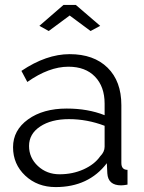

<svg xmlns="http://www.w3.org/2000/svg" viewBox="-20 -750 585 780"><path d="M206 10Q132 10 82.5 -36.5Q33 -83 33 -152Q33 -221 94 -265Q155 -309 251 -309Q337 -309 405 -282V-329Q405 -398 366 -438.5Q327 -479 258 -479Q179 -479 91 -417L67 -462Q168 -530 263 -530Q361 -530 417 -475Q473 -420 473 -323V-88Q473 -60 498 -60V0Q482 3 472 3Q419 3 416 -46L414 -87Q340 10 206 10ZM222 -42Q275 -42 319.5 -62Q364 -82 387 -115Q405 -133 405 -154V-239Q334 -266 260 -266Q188 -266 143 -236Q98 -206 98 -157Q98 -109 134 -75.5Q170 -42 222 -42ZM178 -624 140 -645 238 -730H288L387 -645L348 -624L263 -687Z"/></svg>

Font: Raleway
Style: Regular
Weight: 400
Designer: Matt McInerney, Pablo Impallari, Rodrigo Fuenzalida
Foundry: Matt McInerney, Pablo Impallari, Rodrigo Fuenzalida
Version: Version 1.000;PS 001.001;hotconv 1.0.56; ttfautohint (v1.5)